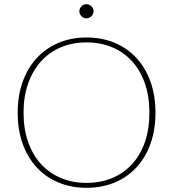

<svg xmlns="http://www.w3.org/2000/svg" viewBox="-20 -890 827 917"><path d="M722.5 -351.5Q722.5 -269 698.5 -202.8Q674.5 -136.5 631 -89.8Q587.5 -43 527 -18Q466.5 7 393 7Q320.5 7 260 -18Q199.5 -43 156 -89.8Q112.5 -136.5 88.5 -202.8Q64.5 -269 64.5 -351.5Q64.5 -433.5 88.5 -500Q112.5 -566.5 156 -613.2Q199.5 -660 260 -685.5Q320.5 -711 393 -711Q466.5 -711 527 -685.8Q587.5 -660.5 631 -613.8Q674.5 -567 698.5 -500.5Q722.5 -434 722.5 -351.5ZM693.5 -351.5Q693.5 -430 671.8 -492.2Q650 -554.5 610.2 -598Q570.5 -641.5 515.2 -664.5Q460 -687.5 393 -687.5Q327 -687.5 271.8 -664.5Q216.5 -641.5 176.8 -598Q137 -554.5 114.8 -492.2Q92.5 -430 92.5 -351.5Q92.5 -273 114.8 -210.8Q137 -148.5 176.8 -105.5Q216.5 -62.5 271.8 -39.5Q327 -16.5 393 -16.5Q460 -16.5 515.2 -39.5Q570.5 -62.5 610.2 -105.5Q650 -148.5 671.8 -210.8Q693.5 -273 693.5 -351.5ZM427 -836Q427 -829.5 424.2 -823.5Q421.5 -817.5 416.8 -812.8Q412 -808 405.8 -805.2Q399.5 -802.5 393 -802.5Q379 -802.5 369 -812.8Q359 -823 359 -836Q359 -849.5 369 -859.8Q379 -870 393 -870Q399.5 -870 405.8 -867.2Q412 -864.5 416.8 -859.8Q421.5 -855 424.2 -848.8Q427 -842.5 427 -836Z"/></svg>

Font: Lato ExtraLight
Style: Regular
Weight: 275
Designer: Lukasz Dziedzic with Adam Twardoch and Botio Nikoltchev
Foundry: tyPoland Lukasz Dziedzic
Version: Version 2.015; 2015-08-06; http://www.latofonts.com/